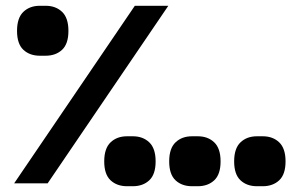

<svg xmlns="http://www.w3.org/2000/svg" viewBox="-20 -635 1035 665"><path d="M447 -615H563L145 0H29ZM39 -528Q39 -573 61 -594Q83 -615 118 -615H138Q173 -615 195 -594Q217 -573 217 -528Q217 -483 195 -462.5Q173 -442 138 -442H118Q83 -442 61 -462.5Q39 -483 39 -528ZM341 -76Q341 -121 363 -142Q385 -163 420 -163H440Q475 -163 497 -142Q519 -121 519 -76Q519 -31 497 -10.5Q475 10 440 10H420Q385 10 363 -10.5Q341 -31 341 -76ZM791 -76Q791 -121 813 -142Q835 -163 870 -163H890Q925 -163 947 -142Q969 -121 969 -76Q969 -31 947 -10.5Q925 10 890 10H870Q835 10 813 -10.5Q791 -31 791 -76ZM566 -76Q566 -121 588 -142Q610 -163 645 -163H665Q700 -163 722 -142Q744 -121 744 -76Q744 -31 722 -10.5Q700 10 665 10H645Q610 10 588 -10.5Q566 -31 566 -76Z"/></svg>

Font: IBM Plex Sans Arabic SmBld
Style: Regular
Weight: 600
Designer: Mike Abbink, Paul van der Laan, Pieter van Rosmalen, Wael Morcos, Khajak Apelian
Foundry: Bold Monday
Version: Version 1.005